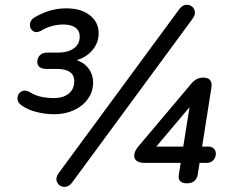

<svg xmlns="http://www.w3.org/2000/svg" viewBox="-20 -743 939 782"><path d="M67.4 -314.1Q50.5 -325.2 51.2 -343.4Q51.9 -361.7 67 -370.3Q82.1 -379 101.7 -367.5Q121.3 -354.8 145.9 -349.2Q170.6 -343.6 201.5 -343.6Q236.2 -343.6 258.8 -360.9Q281.4 -378.2 282.4 -410.4Q283.4 -435.9 265.5 -449.1Q247.5 -462.3 213 -462.3H168.1Q151.3 -462.3 141.6 -469.5Q131.9 -476.6 131.9 -490.2Q131.9 -507.1 142.6 -518Q153.3 -528.8 172.7 -528.8H218.6Q256.1 -528.8 280.2 -545.8Q304.3 -562.7 304.7 -593.3Q305.1 -617.5 287.6 -630.3Q270.2 -643.2 238.2 -643.2Q189 -643.2 145.8 -617.1Q127.2 -607.2 113.9 -617Q100.5 -626.9 102 -644.6Q103.6 -662.3 121.7 -672.8Q149.5 -689.4 181.8 -699.2Q214.1 -709 250.5 -709Q310.7 -709 346.4 -680.5Q382.1 -652 381.8 -606.7Q381.4 -565 352.1 -533.8Q322.8 -502.6 276.8 -494.6L277.1 -502.3Q315.8 -493.9 337.7 -467.8Q359.5 -441.6 359.2 -405.6Q358.8 -369 337.7 -339.7Q316.7 -310.4 280.7 -294.1Q244.8 -277.7 201.7 -277.7Q164.4 -277.7 128.6 -286.8Q92.7 -295.9 67.4 -314.1ZM218.8 -37.7 710.2 -705.7Q724.5 -724.9 743.9 -723.3Q763.3 -721.7 771.2 -704.4Q779.1 -687.1 764.8 -667.3L274 0.1Q259.7 19.3 240.3 18Q220.9 16.7 212.7 -0.6Q204.5 -17.9 218.8 -37.7ZM708.4 -31.9 716 -79.6H569.3Q549.9 -79.6 538.3 -86.8Q526.6 -94 526.6 -109.2Q526.6 -118.6 531.2 -128Q535.8 -137.4 543.5 -146.5L756.5 -399.1Q767.1 -412.4 778.9 -419.6Q790.7 -426.9 808.3 -426.9Q827.3 -426.9 835.7 -416.8Q844.1 -406.7 841.2 -387L803.2 -146H829.7Q841.6 -146 850.3 -138.3Q859.1 -130.5 859.1 -117.3Q859.1 -102.2 849 -90.9Q838.9 -79.6 822.7 -79.6H792.8L785.2 -31Q782 -13.9 770.7 -5.1Q759.4 3.6 741 3.6Q722.9 3.6 714 -5.2Q705.1 -14 708.4 -31.9ZM757.1 -338.8H779.1L601.3 -127.9L600.3 -146H726.4Z"/></svg>

Font: SN Pro Thin
Style: Italic
Weight: 200
Italic angle: -9°
Designer: Tobias Whetton
Foundry: Supernotes
Version: Version 1.003;Glyphs 3.3 (3324)